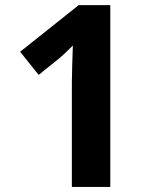

<svg xmlns="http://www.w3.org/2000/svg" viewBox="-20 -734 611 754"><path d="M413.1 -713.9H289.1L59.1 -530.8L131.8 -439.9L213.9 -505.9C223.6 -513.7 241.2 -530.3 266.1 -555.2L263.7 -481L262.2 -413.1V0H413.1Z"/></svg>

Font: Samim
Style: Bold
Weight: 700
Foundry: DejaVu fonts team - Redesigned by Saber Rastikerdar
Version: Version 4.0.5